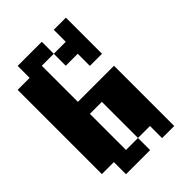

<svg xmlns="http://www.w3.org/2000/svg" viewBox="-220 -787 940 940"><g transform="rotate(-45 250.0 -317.0)"><path d="M0 -26.4V-609.4H83V-692.4H250V-609.4H333V-692.4H417V-442.4H333V-526.4H250V-609.4H167V-359.4H417V57.6H333V-26.4H250V57.6H83V-26.4ZM250 -26.4V-276.4H167V-26.4Z"/></g></svg>

Font: KH Dot Dougenzaka 12
Style: Regular
Weight: 400
Designer: Original version for X68000 by Keitarou Hiraki (http://hp.vector.co.jp/authors/VA000874/) / TrueType conversion by Homem
Version: Version 1.00.20150527